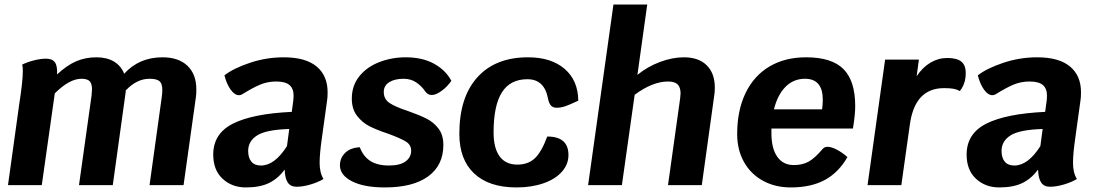

<svg xmlns="http://www.w3.org/2000/svg" viewBox="-20 -811 4820 841"><path d="M840 -419Q840 -397 838 -385L784 0H635L688 -382Q691 -402 691 -417Q691 -445 678.5 -455.5Q666 -466 635 -466Q579 -466 531 -415Q531 -408 530 -404L474 0H326L381 -392Q383 -414 383 -420Q383 -445 372.5 -455.5Q362 -466 337 -466Q284 -466 220 -402L163 0H15L64 -353Q80 -455 80 -500Q80 -519 77 -528Q99 -539 128.5 -546.5Q158 -554 182 -554Q209 -554 220.5 -538Q232 -522 230 -485Q273 -525 313.5 -542.5Q354 -560 402 -560Q448 -560 479 -541.5Q510 -523 524 -488Q589 -560 692 -560Q762 -560 801 -523Q840 -486 840 -419Z M1390 -207Q1380 -138 1380 -98Q1380 -54 1397 -27Q1374 -13 1340.5 -3Q1307 7 1279 7Q1253 7 1240.5 -11.5Q1228 -30 1227 -68Q1197 -28 1157.5 -9Q1118 10 1057 10Q996 10 955 -28Q914 -66 914 -134Q914 -226 1000.5 -269.5Q1087 -313 1258 -321L1265 -373Q1266 -380 1266 -392Q1266 -423 1248 -438.5Q1230 -454 1190 -454Q1151 -454 1117.5 -439.5Q1084 -425 1041 -398Q1034 -394 1027 -394Q1008 -394 990.5 -418Q973 -442 963 -481Q1003 -512 1075 -536Q1147 -560 1223 -560Q1318 -560 1366.5 -520Q1415 -480 1415 -407Q1415 -385 1413 -373ZM1237 -171 1247 -246Q1146 -243 1106.5 -218Q1067 -193 1067 -150Q1067 -120 1081 -103Q1095 -86 1123 -86Q1183 -86 1237 -171Z M1469 -87Q1469 -119 1492 -141.5Q1515 -164 1556 -166Q1571 -126 1602 -106Q1633 -86 1684 -86Q1732 -86 1756.5 -104Q1781 -122 1781 -151Q1781 -177 1757 -191.5Q1733 -206 1681 -225Q1630 -242 1598.5 -258Q1567 -274 1544 -303.5Q1521 -333 1521 -379Q1521 -436 1554 -477Q1587 -518 1641.5 -539Q1696 -560 1757 -560Q1830 -560 1881 -532Q1932 -504 1957 -457Q1940 -432 1915 -413.5Q1890 -395 1872 -395Q1862 -395 1855.5 -398.5Q1849 -402 1843 -410Q1828 -433 1804 -449.5Q1780 -466 1748 -466Q1709 -466 1685 -451Q1661 -436 1661 -408Q1661 -376 1687.5 -359Q1714 -342 1769 -324Q1817 -307 1848 -291.5Q1879 -276 1900.5 -248Q1922 -220 1922 -176Q1922 -87 1855.5 -38.5Q1789 10 1666 10Q1574 10 1521.5 -17Q1469 -44 1469 -87Z M1992 -225Q1992 -385 2071 -472.5Q2150 -560 2293 -560Q2394 -560 2453 -509.5Q2512 -459 2513 -370Q2475 -352 2455.5 -345.5Q2436 -339 2418 -339Q2402 -339 2393 -349Q2384 -359 2380 -381Q2364 -464 2290 -464Q2215 -464 2178.5 -406.5Q2142 -349 2142 -231Q2142 -162 2168.5 -126Q2195 -90 2246 -90Q2293 -90 2322.5 -117.5Q2352 -145 2377 -213Q2470 -213 2470 -132Q2470 -91 2441 -58.5Q2412 -26 2360 -8Q2308 10 2242 10Q2122 10 2057 -51Q1992 -112 1992 -225Z M3111 -428Q3111 -407 3109 -396L3054 0H2906L2959 -379Q2961 -395 2961 -401Q2961 -429 2948 -441.5Q2935 -454 2906 -454Q2839 -454 2760 -396L2704 0H2556L2667 -791H2815L2772 -483Q2816 -519 2870.5 -539.5Q2925 -560 2976 -560Q3040 -560 3075.5 -525Q3111 -490 3111 -428Z M3359 -248V-227Q3359 -161 3384.5 -124.5Q3410 -88 3457 -88Q3495 -88 3522 -103Q3549 -118 3582 -157Q3591 -168 3604 -168Q3621 -168 3644.5 -156Q3668 -144 3692 -123Q3653 -55 3592.5 -22.5Q3532 10 3444 10Q3375 10 3321.5 -19.5Q3268 -49 3238.5 -102Q3209 -155 3209 -224Q3209 -327 3245.5 -403Q3282 -479 3350 -519.5Q3418 -560 3511 -560Q3623 -560 3674.5 -508.5Q3726 -457 3726 -346Q3726 -308 3716 -248ZM3370 -332H3581Q3584 -355 3584 -374Q3584 -466 3506 -466Q3456 -466 3421 -431Q3386 -396 3370 -332Z M4210 -492Q4210 -478 4209 -471Q4207 -454 4200 -438Q4193 -422 4184 -412Q4173 -419 4157.5 -422Q4142 -425 4115 -425Q4051 -425 4013.5 -385Q3976 -345 3965 -263L3928 0H3780L3857 -550H4005L3995 -477Q4021 -516 4055.5 -536.5Q4090 -557 4129 -557Q4171 -557 4190.5 -541.5Q4210 -526 4210 -492Z M4690 -207Q4680 -138 4680 -98Q4680 -54 4697 -27Q4674 -13 4640.5 -3Q4607 7 4579 7Q4553 7 4540.5 -11.5Q4528 -30 4527 -68Q4497 -28 4457.5 -9Q4418 10 4357 10Q4296 10 4255 -28Q4214 -66 4214 -134Q4214 -226 4300.5 -269.5Q4387 -313 4558 -321L4565 -373Q4566 -380 4566 -392Q4566 -423 4548 -438.5Q4530 -454 4490 -454Q4451 -454 4417.5 -439.5Q4384 -425 4341 -398Q4334 -394 4327 -394Q4308 -394 4290.5 -418Q4273 -442 4263 -481Q4303 -512 4375 -536Q4447 -560 4523 -560Q4618 -560 4666.5 -520Q4715 -480 4715 -407Q4715 -385 4713 -373ZM4537 -171 4547 -246Q4446 -243 4406.5 -218Q4367 -193 4367 -150Q4367 -120 4381 -103Q4395 -86 4423 -86Q4483 -86 4537 -171Z"/></svg>

Font: Krub
Style: Bold Italic
Weight: 700
Italic angle: -8°
Designer: Ekaluck Peanpanawate
Foundry: Cadson Demak Co.,Ltd.
Version: Version 1.000; ttfautohint (v1.6)